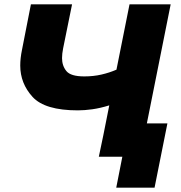

<svg xmlns="http://www.w3.org/2000/svg" viewBox="-20 -720 831 882"><path d="M575 -700H764L624 0H435L482 -236Q440 -223 404 -218Q368 -213 338 -213Q186 -213 129.5 -275Q73 -337 73 -419Q73 -452.5 81 -491L122 -700H311L270 -498Q265 -473 265 -453Q265 -418 285 -393.5Q305 -369 367 -369Q409 -369 446 -377.5Q483 -386 515 -400ZM514 142 542 0H434L466 -153H749L690 142Z"/></svg>

Font: Argentum Sans
Style: Bold Italic
Weight: 700
Italic angle: -11°
Designer: Julieta Ulanovsky (font), Cristiano Sobral (main changes and remaster)
Foundry: Julieta Ulanovsky (font), Cristiano Sobral (main changes and remaster)
Version: Version 2.007;June 15, 2022;FontCreator 14.0.0.2814 64-bit; 